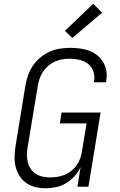

<svg xmlns="http://www.w3.org/2000/svg" viewBox="-20 -999 640 1027"><path d="M225 8Q196 8 169 1.5Q142 -5 120 -20.5Q98 -36 83.5 -59.5Q69 -83 63 -109.5Q57 -136 58 -165Q59 -194 64 -223L117 -548Q122 -575 132 -601.5Q142 -628 159 -652Q176 -676 199 -694Q222 -712 248 -723.5Q274 -735 302 -739Q330 -743 357 -743Q383 -743 409 -739.5Q435 -736 458.5 -727Q482 -718 501 -702.5Q520 -687 532.5 -665.5Q545 -644 549 -618.5Q553 -593 548 -566L547 -559H482L483 -564Q488 -591 479.5 -616.5Q471 -642 451 -657.5Q431 -673 405 -679Q379 -685 352 -685Q332 -685 312 -681.5Q292 -678 273 -669.5Q254 -661 237.5 -646.5Q221 -632 209.5 -614.5Q198 -597 191.5 -577.5Q185 -558 182 -539L128 -213Q124 -192 124 -171.5Q124 -151 128.5 -131.5Q133 -112 144 -96Q155 -80 171 -69.5Q187 -59 207.5 -54.5Q228 -50 248 -50Q267 -50 286.5 -53Q306 -56 324.5 -63.5Q343 -71 360 -84Q377 -97 389 -113.5Q401 -130 408 -149Q415 -168 418 -187L443 -339H300L309 -397H518L453 0H394L411 -105Q399 -79 378.5 -56.5Q358 -34 333 -19Q308 -4 280 2Q252 8 225 8ZM367 -796 327 -834 479 -979 526 -931Z"/></svg>

Font: Iosevka Aile Light Oblique
Style: Regular
Weight: 300
Italic angle: -9°
Designer: Belleve Invis
Foundry: Belleve Invis
Version: Version 31.1.0; ttfautohint (v1.8.4)